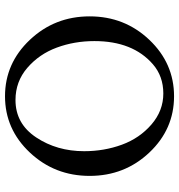

<svg xmlns="http://www.w3.org/2000/svg" viewBox="5 -696 701 751"><g transform="rotate(-90 355.5 -320.5)"><path d="M134.3 -86.9Q43 -183.6 43 -320.3Q43 -457 134.3 -554.2Q225.6 -651.4 354.5 -651.4Q483.4 -651.4 575.2 -554.2Q667 -457 667 -320.3Q667 -183.6 575.2 -86.9Q483.4 9.8 354.5 9.8Q225.6 9.8 134.3 -86.9ZM339.8 -610.4Q247.1 -610.4 193.4 -529.3Q139.6 -448.2 139.6 -341.8Q139.6 -263.7 165 -194.3Q190.4 -125 244.1 -78.6Q297.9 -32.2 365.2 -32.2Q432.6 -32.2 479.5 -72.8Q570.3 -151.4 570.3 -301.8Q570.3 -379.9 544.9 -448.7Q519.5 -517.6 465.8 -564Q412.1 -610.4 339.8 -610.4Z"/></g></svg>

Font: CrimsonText-Roman
Style: Roman
Weight: 400
Version: Version 0.13